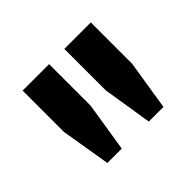

<svg xmlns="http://www.w3.org/2000/svg" viewBox="-80 -787 482 482"><g transform="rotate(-45 161.0 -546.5)"><path d="M209 -407 188 -539V-686H282V-539L261 -407ZM62 -407 40 -539V-686H134V-539L113 -407Z"/></g></svg>

Font: Archivo Narrow Medium
Style: Regular
Weight: 500
Designer: Hector Gatti
Foundry: Omnibus-Type
Version: Version 3.002